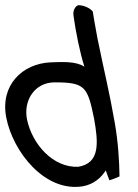

<svg xmlns="http://www.w3.org/2000/svg" viewBox="-37 -678 532 739"><path d="M405 -204C418 -129 422 -59 423 1C408 8 395 13 384 16L370 -22C353 5 325 31 282 39C135 63 12 -95 -13 -226C-37 -350 49 -433 157 -438C208 -440 257 -442 288 -421C271 -473 254 -558 246 -617C243 -636 251 -653 264 -658C286 -658 309 -647 320 -634C320 -634 330 -571 338 -531C364 -403 384 -325 405 -204ZM325 -222C300 -345 290 -361 173 -361C98 -361 52 -293 67 -218C87 -123 167 -32 264 -36C348 -50 342 -127 325 -222Z"/></svg>

Font: Snowfall
Style: RevObl
Weight: 400
Designer: Jasper
Foundry: Cannot Into Space Fonts
Version: Version 0.9